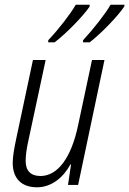

<svg xmlns="http://www.w3.org/2000/svg" viewBox="-20 -786 549 816"><path d="M333 -615V-606H361C409 -643 480 -716 508 -758L509 -766H450C427 -726 379 -665 333 -615ZM185 -615V-606H212C262 -644 332 -716 361 -758V-766H302C279 -726 232 -665 185 -615ZM137 10C200 10 250 -33 279 -87H282L269 0H312L424 -531H371L312 -254C283 -115 225 -38 152 -38C111 -38 89 -60 89 -102C89 -128 94 -159 101 -190L174 -531H120L48 -192C41 -159 34 -121 34 -94C34 -26 73 10 137 10Z"/></svg>

Font: Noto Sans Condensed Light
Style: Italic
Weight: 300
Width: 3
Italic angle: -12°
Designer: Monotype Design Team
Foundry: Monotype Imaging Inc.
Version: Version 2.013